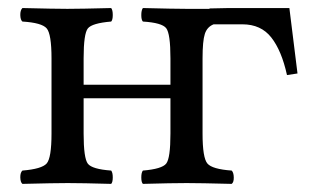

<svg xmlns="http://www.w3.org/2000/svg" viewBox="-20 -451 764 473"><path d="M497.1 -430.2 544.9 -431.2H550.8H594.2Q594.2 -431.2 692.9 -431.2L712.9 -270L687 -266.1Q673.8 -326.2 648.4 -358.6Q623 -391.1 577.1 -391.1H506.3Q490.2 -384.8 484.6 -367.4Q479 -350.1 479 -307.1V-122.1Q479 -62 491 -48.1Q502.9 -34.2 550.8 -30.8Q555.7 -25.9 555.9 -13.9Q556.2 -2 550.8 2Q472.7 0 439.9 0Q403.8 0 332 2Q328.1 -2 328.1 -13.9Q328.1 -25.9 332 -30.8Q378.9 -34.7 389.4 -47.9Q399.9 -61 399.9 -122.1V-209H186V-122.1Q186 -61 196.5 -47.6Q207 -34.2 253.9 -30.8Q257.8 -25.9 257.8 -13.9Q257.8 -2 253.9 2Q182.1 0 147 0Q114.7 0 35.2 2Q30.3 -2 30 -13.9Q29.8 -25.9 35.2 -30.8Q83 -34.7 95 -48.3Q106.9 -62 106.9 -122.1V-307.1Q106.9 -367.2 95 -381.1Q83 -395 35.2 -397.9Q30.3 -401.9 30 -413.8Q29.8 -425.8 35.2 -431.2Q115.2 -429.2 146 -429.2Q178.2 -429.2 253.9 -431.2Q257.8 -426.3 257.8 -414.1Q257.8 -401.9 253.9 -397.9Q207 -394 196.5 -381.1Q186 -368.2 186 -307.1V-242.2H399.9V-307.1Q399.9 -368.2 389.4 -381.6Q378.9 -395 332 -397.9Q328.1 -401.9 328.1 -413.8Q328.1 -425.8 332 -431.2Q410.2 -429.2 439 -429.2Q446.8 -429.2 465.8 -429.2Q484.9 -429.2 495.1 -429.2Z"/></svg>

Font: Linux Libertine O
Style: Regular
Weight: 400
Designer: Philipp H. Poll
Foundry: Philipp H. Poll
Version: Version 5.3.0